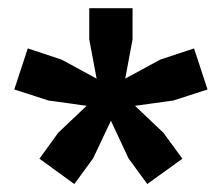

<svg xmlns="http://www.w3.org/2000/svg" viewBox="-20 -828 543 470"><path d="M310.5 -569 380 -503 426.5 -439.5 340.5 -377.5 294.5 -440.5 251.5 -532.5 208 -440.5 162 -377.5 76.5 -439.5 122.5 -503 192 -569 98.5 -582 15 -609 48 -709.5 131 -682 216.5 -635.5 198.5 -731.5V-808H304.5V-731.5L286.5 -635.5L372 -682L455 -709.5L488 -609L404.5 -582Z"/></svg>

Font: Encode Sans Condensed Thin
Style: Bold
Weight: 700
Version: Version 3.002